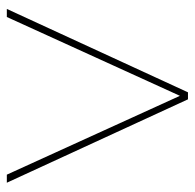

<svg xmlns="http://www.w3.org/2000/svg" viewBox="-24 -532 557 548"><g transform="rotate(-90 254.0 -258.5)"><path d="M502 -517H479L254 -23L29 -517H6L244 0H264Z"/></g></svg>

Font: Montserrat-Alt1 Thin
Style: Regular
Weight: 100
Designer: Differentunic
Foundry: Differentunic
Version: Version 7.222